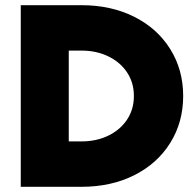

<svg xmlns="http://www.w3.org/2000/svg" viewBox="-20 -720 751 740"><path d="M60 -700H294Q408 -700 497 -655.5Q586 -611 636 -531Q686 -451 686 -350Q686 -249 636 -169Q586 -89 497 -44.5Q408 0 294 0H60ZM294 -175Q352 -175 398 -197.5Q444 -220 470 -259.5Q496 -299 496 -350Q496 -401 470 -440.5Q444 -480 398 -502.5Q352 -525 294 -525H245V-175Z"/></svg>

Font: Oak Sans Black
Style: Regular
Weight: 900
Designer: Erik Kennedy, Walven
Foundry: Erik Kennedy, Walven
Version: Version 1.000